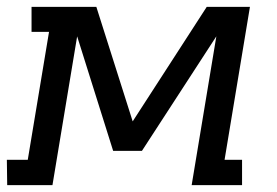

<svg xmlns="http://www.w3.org/2000/svg" viewBox="-37 -540 807 560"><path d="M-16 0 -17 -74H44L106 -447H55V-520H244L350 -186L566 -520H692L618 -74H669V0H522L594 -434L377 -100H293L188 -434L116 0Z"/></svg>

Font: Iosevka Etoile
Style: Italic
Weight: 400
Italic angle: -9°
Designer: Belleve Invis
Foundry: Belleve Invis
Version: Version 22.1.2; ttfautohint (v1.8.4)